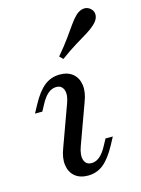

<svg xmlns="http://www.w3.org/2000/svg" viewBox="-106 -728 587 800"><g transform="rotate(-15 188.0 -327.5)"><path d="M173.2 11.3Q138.4 11.3 117.1 -6.7Q95.8 -24.6 91.5 -56.1Q87.2 -87.5 102.6 -127L165.6 -300.4Q179.2 -335.7 171.4 -357.7Q163.7 -379.6 139.6 -379.6Q121.1 -379.6 104.6 -366Q88.1 -352.4 73.6 -325.1L57.6 -295.5H26L44.7 -330.1Q72.1 -380.8 101 -403.5Q129.9 -426.1 167.4 -426.1Q202.2 -426.1 223.5 -408.2Q244.8 -390.3 249.1 -358.8Q253.4 -327.3 237.9 -287.8L174.9 -114.4Q162.2 -79.2 169.5 -57.2Q176.8 -35.2 200.9 -35.2Q238.1 -35.2 267 -89.8L283 -119.4H314.5L295.9 -84.7Q267.7 -33.2 239.2 -11Q210.7 11.3 173.2 11.3ZM199.3 -484.7 184.8 -499.2Q216 -535.9 236.2 -564.1Q256.3 -592.3 270.9 -613.1Q285.5 -633.9 299.3 -647.6Q317.3 -664.6 335.6 -665.7Q353.9 -666.7 366.5 -653.2Q378.2 -641.5 375.9 -623.8Q373.7 -606.2 354.7 -588.9Q340.1 -575.1 318.1 -561.7Q296.1 -548.3 266.8 -530.6Q237.5 -512.8 199.3 -484.7Z"/></g></svg>

Font: Playfair 5pt SemiExpanded Light 12pt
Style: Italic
Weight: 300
Italic angle: -15.6°
Version: Version 2.000;gftools[0.9.28]